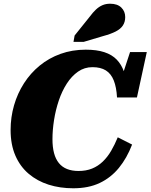

<svg xmlns="http://www.w3.org/2000/svg" viewBox="-20 -995 809 1032"><path d="M402 -76Q443 -76 475 -89Q507 -102 532.5 -126.5Q558 -151 577.5 -184.5Q597 -218 613 -257L690 -218Q662 -145 619 -92.5Q576 -40 516 -11.5Q456 17 374 17Q302 17 241 -2.5Q180 -22 134 -61Q88 -100 62.5 -159Q37 -218 37 -296Q37 -365 55.5 -429Q74 -493 109 -547.5Q144 -602 193.5 -642.5Q243 -683 305.5 -705.5Q368 -728 441 -728Q500 -728 541 -714.5Q582 -701 607.5 -674.5Q633 -648 646 -610.5Q659 -573 662 -523L620 -536L679 -715H769L716 -471H609Q606 -526 591.5 -562.5Q577 -599 549 -616.5Q521 -634 477 -634Q434 -634 399.5 -610Q365 -586 339 -545.5Q313 -505 296 -454.5Q279 -404 270.5 -350Q262 -296 262 -247Q262 -204 270.5 -172Q279 -140 296.5 -118.5Q314 -97 340.5 -86.5Q367 -76 402 -76ZM462 -905Q479 -928 495.5 -943.5Q512 -959 530.5 -967Q549 -975 572 -975Q611 -975 632 -954.5Q653 -934 653 -903Q653 -877 640.5 -858Q628 -839 601.5 -825.5Q575 -812 534 -801L430 -770H375L381 -804Z"/></svg>

Font: Roboto Serif 20pt ExtraBold
Style: Italic
Weight: 800
Italic angle: -10°
Version: Version 1.007